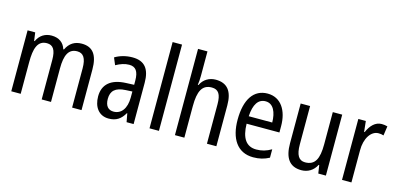

<svg xmlns="http://www.w3.org/2000/svg" viewBox="-69 -1192 3389 1634"><g transform="rotate(15 1625.5 -375.0)"><path d="M547 -547C485 -547 440 -519 412 -460H406C390 -513 348 -547 281 -547C224 -547 178 -519 153 -464H148L138 -537H71V0H154V-280C154 -397 176 -474 259 -474C313 -474 339 -437 339 -347V0H421V-296C421 -412 450 -474 526 -474C580 -474 607 -435 607 -345V0H690V-357C690 -486 644 -547 547 -547Z M994 -546C937 -546 884 -531 841 -505L867 -443C907 -465 945 -478 983 -478C1040 -478 1067 -443 1067 -359V-324L997 -321C865 -316 796 -256 796 -150C796 -58 843 10 930 10C997 10 1037 -18 1070 -75H1073L1087 0H1149V-363C1149 -483 1103 -546 994 -546ZM1010 -262 1067 -265V-213C1067 -113 1022 -58 956 -58C910 -58 881 -87 881 -151C881 -220 918 -258 1010 -262Z M1372 0V-760H1289V0Z M1596 -543V-760H1513V0H1596V-278C1596 -410 1628 -473 1712 -473C1771 -473 1795 -435 1795 -347V0H1878V-360C1878 -484 1830 -546 1727 -546C1671 -546 1621 -517 1596 -464H1590C1594 -487 1596 -515 1596 -543Z M2185 -546C2063 -546 1994 -445 1994 -265C1994 -102 2062 10 2204 10C2258 10 2301 -1 2344 -24V-98C2300 -72 2259 -61 2212 -61C2124 -61 2079 -125 2077 -252H2366V-308C2366 -444 2303 -546 2185 -546ZM2185 -478C2254 -478 2284 -407 2285 -318H2078C2084 -425 2121 -478 2185 -478Z M2843 -537H2760V-253C2760 -126 2730 -63 2642 -63C2586 -63 2560 -106 2560 -199V-537H2477V-186C2477 -62 2521 10 2628 10C2684 10 2733 -18 2760 -72H2765L2776 0H2843Z M3189 -547C3133 -547 3092 -504 3066 -443H3061L3051 -537H2985V0H3068V-282C3067 -388 3118 -464 3183 -464C3199 -464 3215 -462 3228 -457L3240 -540C3223 -545 3205 -547 3189 -547Z"/></g></svg>

Font: Noto Sans Condensed
Style: Regular
Weight: 400
Width: 3
Designer: Monotype Design Team
Foundry: Monotype Imaging Inc.
Version: Version 2.013